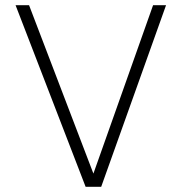

<svg xmlns="http://www.w3.org/2000/svg" viewBox="-20 -720 700 740"><path d="M40 -700H92L340 -51L570 -700H620L370 0H310Z"/></svg>

Font: PT Root UI Web Light
Style: Regular
Weight: 300
Designer: Vitaly Kuzmin
Foundry: ParaType Ltd.
Version: Version 1.000W